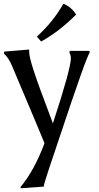

<svg xmlns="http://www.w3.org/2000/svg" viewBox="-20 -752 529 1027"><path d="M387 -674Q295 -582 200 -530L177 -556Q265 -636 319 -732Q362 -715 387 -674ZM263 -92Q359 -385 359 -440Q359 -457 352 -468V-480H459V-468Q444 -455 296 -10Q225 198 215 238V246L91 255L90 248Q163 161 218 14Q212 -3 45 -398Q25 -445 2 -464V-476L136 -487V-475Q136 -449 160 -374.5Q184 -300 263 -92Z"/></svg>

Font: Asul
Style: Regular
Weight: 400
Designer: Mariela Monsalve
Foundry: Mariela Monsalve
Version: Version 1.002